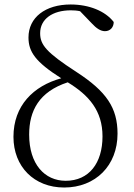

<svg xmlns="http://www.w3.org/2000/svg" viewBox="-20 -822 599 856"><path d="M266 14C406 14 504 -84 504 -226C504 -341 455 -414 321 -501C185 -589 159 -623 159 -674C159 -737 214 -776 296 -776C310 -776 324 -775 337 -772L388 -719C410 -695 429 -683 448 -683C471 -683 487 -700 487 -724C449 -773 377 -802 295 -802C182 -802 107 -744 107 -655C107 -591 138 -546 253 -473C129 -439 40 -351 40 -212C40 -79 132 14 266 14ZM282 -455C377 -397 437 -328 437 -214C437 -95 377 -16 273 -16C179 -16 110 -90 110 -222C110 -328 154 -413 282 -455Z"/></svg>

Font: Noto Serif JP Light
Style: Regular
Weight: 300
Designer: Ryoko NISHIZUKA 西塚涼子 (kana & ideographs); Frank Grießhammer (Latin, Greek & Cyrillic); Wenlong ZHANG 张文龙 (bopomofo); San
Foundry: Adobe
Version: Version 2.001;hotconv 1.1.0;makeotfexe 2.6.0